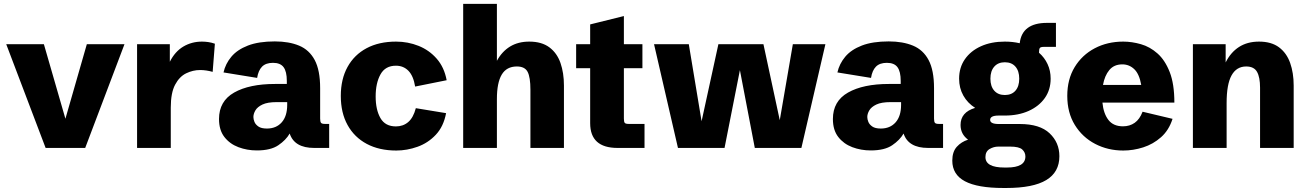

<svg xmlns="http://www.w3.org/2000/svg" viewBox="-20 -752 6651 976"><path d="M211.9 0 11.7 -527.3H203.1L312.5 -148.4L421.4 -527.3H612.8L413.1 0Z M676.8 0V-527.3H843.3V-438Q869.6 -490.2 912.1 -515.4Q954.6 -540.5 1006.8 -540.5Q1022.5 -540.5 1039.1 -538.1Q1055.7 -535.6 1072.3 -529.8L1061 -386.7Q1027.8 -396 997.1 -396Q960.9 -396 926.5 -379.4Q892.1 -362.8 870.1 -321.3Q848.1 -279.8 848.1 -205.1V0Z M1285.6 12.7Q1235.8 12.7 1191.9 -3.9Q1147.9 -20.5 1120.6 -55.7Q1093.3 -90.8 1093.3 -147Q1093.3 -237.8 1170.2 -281.5Q1247.1 -325.2 1378.4 -325.2H1438V-340.8Q1438 -388.2 1421.6 -410.4Q1405.3 -432.6 1367.7 -432.6Q1331.1 -432.6 1312 -413.1Q1293 -393.6 1287.1 -356L1116.2 -383.8Q1126 -427.7 1156 -463.6Q1186 -499.5 1240.5 -520.5Q1294.9 -541.5 1377 -541.5Q1448.7 -541.5 1500.5 -520Q1552.2 -498.5 1579.8 -446.8Q1607.4 -395 1607.4 -303.7V-149.4Q1607.4 -132.8 1612.1 -127.4Q1616.7 -122.1 1631.8 -122.1H1653.3V0H1577.1Q1476.6 0 1452.6 -73.2Q1433.6 -40 1394.8 -13.7Q1356 12.7 1285.6 12.7ZM1336.9 -98.6Q1384.3 -98.6 1412.1 -130.1Q1439.9 -161.6 1439.9 -218.8V-232.9H1386.7Q1339.8 -232.9 1314.2 -220.7Q1288.6 -208.5 1278.3 -190.9Q1268.1 -173.3 1268.1 -157.2Q1268.1 -146 1273.4 -132.6Q1278.8 -119.1 1293.5 -108.9Q1308.1 -98.6 1336.9 -98.6Z M1994.6 13.2Q1907.7 13.2 1844.5 -20.5Q1781.2 -54.2 1746.8 -116.5Q1712.4 -178.7 1712.4 -264.2Q1712.4 -349.6 1746.6 -411.6Q1780.8 -473.6 1843.8 -507.1Q1906.7 -540.5 1993.2 -540.5Q2053.7 -540.5 2107.9 -518.8Q2162.1 -497.1 2200.2 -453.4Q2238.3 -409.7 2250.5 -344.2L2090.3 -312Q2081.5 -366.2 2056.2 -392.1Q2030.8 -418 1992.7 -418Q1938.5 -418 1914.1 -373.8Q1889.6 -329.6 1889.6 -261.7Q1889.6 -194.3 1913.8 -151.9Q1938 -109.4 1992.7 -109.4Q2029.3 -109.4 2055.2 -131.6Q2081.1 -153.8 2093.8 -202.1L2247.6 -176.8Q2234.9 -108.9 2195.3 -66.9Q2155.8 -24.9 2102.3 -5.9Q2048.8 13.2 1994.6 13.2Z M2334.5 0V-732.4H2505.9V-442.9Q2531.7 -490.2 2572.8 -515.4Q2613.8 -540.5 2670.4 -540.5Q2733.4 -540.5 2772.5 -511.5Q2811.5 -482.4 2829.1 -431.9Q2846.7 -381.3 2846.7 -316.9V0H2676.3V-295.9Q2676.3 -359.4 2662.1 -386.7Q2647.9 -414.1 2607.4 -414.1Q2555.2 -414.1 2530.5 -372.8Q2505.9 -331.5 2505.9 -248.5V0Z M3119.1 0Q2980 0 2980 -126V-405.3H2908.7V-527.3H2980V-627.9L3151.4 -670.4V-527.3H3245.6V-405.3H3151.4V-149.4Q3151.4 -132.8 3155.8 -127.4Q3160.2 -122.1 3175.8 -122.1H3256.3V0Z M3426.3 0 3304.7 -527.3H3481.4L3546.4 -135.7L3631.8 -527.3H3860.8L3943.8 -141.1L4010.3 -527.3H4175.8L4053.7 0H3816.9L3741.2 -395.5L3663.1 0Z M4406.2 12.7Q4356.4 12.7 4312.5 -3.9Q4268.6 -20.5 4241.2 -55.7Q4213.9 -90.8 4213.9 -147Q4213.9 -237.8 4290.8 -281.5Q4367.7 -325.2 4499 -325.2H4558.6V-340.8Q4558.6 -388.2 4542.2 -410.4Q4525.9 -432.6 4488.3 -432.6Q4451.7 -432.6 4432.6 -413.1Q4413.6 -393.6 4407.7 -356L4236.8 -383.8Q4246.6 -427.7 4276.6 -463.6Q4306.6 -499.5 4361.1 -520.5Q4415.5 -541.5 4497.6 -541.5Q4569.3 -541.5 4621.1 -520Q4672.9 -498.5 4700.4 -446.8Q4728 -395 4728 -303.7V-149.4Q4728 -132.8 4732.7 -127.4Q4737.3 -122.1 4752.4 -122.1H4773.9V0H4697.8Q4597.2 0 4573.2 -73.2Q4554.2 -40 4515.4 -13.7Q4476.6 12.7 4406.2 12.7ZM4457.5 -98.6Q4504.9 -98.6 4532.7 -130.1Q4560.5 -161.6 4560.5 -218.8V-232.9H4507.3Q4460.4 -232.9 4434.8 -220.7Q4409.2 -208.5 4398.9 -190.9Q4388.7 -173.3 4388.7 -157.2Q4388.7 -146 4394 -132.6Q4399.4 -119.1 4414.1 -108.9Q4428.7 -98.6 4457.5 -98.6Z M5081.1 203.6Q4949.2 203.6 4885 169.4Q4820.8 135.3 4820.8 64.5Q4820.8 19.5 4843.8 -5.9Q4866.7 -31.2 4900.9 -42Q4862.8 -70.3 4862.8 -116.7Q4862.8 -181.6 4937 -203.6Q4898.4 -228 4877 -266.1Q4855.5 -304.2 4855.5 -352.1Q4855.5 -408.7 4884.8 -450.9Q4914.1 -493.2 4966.3 -516.8Q5018.6 -540.5 5087.9 -540.5Q5127.9 -540.5 5163.6 -532.2Q5175.3 -635.7 5302.2 -635.7H5347.7V-513.7H5286.1Q5270.5 -513.7 5266.1 -508.3Q5261.7 -502.9 5261.7 -486.3V-483.9Q5289.6 -459.5 5305.2 -426Q5320.8 -392.6 5320.8 -352.1Q5320.8 -295.9 5291.3 -253.9Q5261.7 -211.9 5209.2 -188.2Q5156.7 -164.6 5087.4 -164.6H5056.2Q5013.2 -164.6 5013.2 -142.6Q5013.2 -121.6 5057.1 -121.6H5164.1Q5265.6 -121.6 5315.4 -74.5Q5365.2 -27.3 5365.2 42Q5365.2 123 5298.6 163.3Q5231.9 203.6 5095.2 203.6ZM5087.9 -269Q5122.6 -269 5141.8 -291Q5161.1 -313 5161.1 -352.1Q5161.1 -391.1 5141.8 -413.3Q5122.6 -435.5 5087.9 -435.5Q5053.7 -435.5 5034.2 -413.3Q5014.6 -391.1 5014.6 -352.1Q5014.6 -313 5034.2 -291Q5053.7 -269 5087.9 -269ZM5085.9 99.6H5098.6Q5192.4 99.6 5192.4 43.5Q5192.4 22.5 5176.3 7.8Q5160.2 -6.8 5114.7 -6.8H5054.7Q5031.2 -6.8 5010.3 5.6Q4989.3 18.1 4989.3 46.4Q4989.3 99.6 5085.9 99.6Z M5689.9 13.2Q5611.8 13.2 5547.1 -20.5Q5482.4 -54.2 5443.8 -116.7Q5405.3 -179.2 5405.3 -264.6Q5405.3 -349.1 5442.9 -410.9Q5480.5 -472.7 5544.9 -506.6Q5609.4 -540.5 5689.9 -540.5Q5733.9 -540.5 5779.8 -527.3Q5825.7 -514.2 5864 -480.2Q5902.3 -446.3 5926 -385.7Q5949.7 -325.2 5949.7 -230.5H5584Q5589.4 -174.8 5614.5 -142.3Q5639.6 -109.9 5688.5 -109.9Q5722.7 -109.9 5748 -127.7Q5773.4 -145.5 5788.1 -184.1L5940.4 -147.9Q5921.9 -89.8 5881.8 -54.4Q5841.8 -19 5791.3 -2.9Q5740.7 13.2 5689.9 13.2ZM5685.1 -424.8Q5643.1 -424.8 5619.1 -396Q5595.2 -367.2 5586.9 -320.3H5781.2Q5771.5 -376 5745.8 -400.4Q5720.2 -424.8 5685.1 -424.8Z M6043.9 0V-527.3H6210.4V-434.6Q6235.8 -485.8 6278.3 -513.2Q6320.8 -540.5 6379.9 -540.5Q6442.9 -540.5 6481.7 -511.5Q6520.5 -482.4 6538.3 -431.9Q6556.2 -381.3 6556.2 -316.9V0H6385.3V-306.6Q6385.3 -359.4 6369.9 -386.7Q6354.5 -414.1 6314.9 -414.1Q6265.6 -414.1 6240.5 -368.9Q6215.3 -323.7 6215.3 -228V0Z"/></svg>

Font: Schibsted Grotesk ExtraBold
Style: Regular
Weight: 800
Designer: Bakken & Baeck AS, Henrik Kongsvoll
Foundry: Schibsted ASA
Version: Version 1.100; ttfautohint (v1.8.4.7-5d5b);gftools[0.9.25]